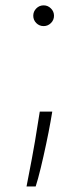

<svg xmlns="http://www.w3.org/2000/svg" viewBox="-20 -512 302 710"><path d="M173.3 -99.4 166.9 -62.1Q160.5 -25.6 150.7 20.4Q141 66.4 130.7 109Q120.4 151.6 111.9 177.6H78.1Q85.6 139.2 97.7 75.6Q109.7 12.1 120.7 -59.7L127.1 -99.4ZM141.3 -415.5Q125.4 -415.5 114.2 -426.7Q103 -437.9 103 -453.8Q103 -469.5 114.2 -480.8Q125.4 -492.2 141.3 -492.2Q157 -492.2 168.3 -480.8Q179.7 -469.5 179.7 -453.8Q179.7 -437.9 168.3 -426.7Q157 -415.5 141.3 -415.5Z"/></svg>

Font: Inter Extra Light BETA
Style: Regular
Weight: 200
Designer: Rasmus Andersson
Foundry: rsms
Version: Version 3.011;git-f93a4a705